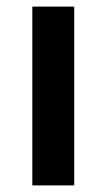

<svg xmlns="http://www.w3.org/2000/svg" viewBox="-20 -562 323 582"><path d="M205 0H78V-542H205Z"/></svg>

Font: Noto Sans Meetei Mayek SemiBold
Style: Regular
Weight: 600
Designer: Monotype Design Team and Neelakash Kshetrimayum
Foundry: Monotype Imaging Inc.
Version: Version 2.002; ttfautohint (v1.8.4.7-5d5b)